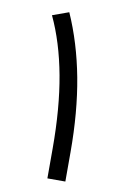

<svg xmlns="http://www.w3.org/2000/svg" viewBox="-75 -674 469 720"><g transform="rotate(10 159.0 -314.0)"><path d="M129.9 -627.9Q177.7 -520 201.7 -392.6Q225.6 -265.1 225.6 -112.3V0H157.2V-113.8Q157.2 -267.6 134.8 -389.4Q112.3 -511.2 67.9 -605.5Z"/></g></svg>

Font: Vazir Light UI
Style: Light-UI
Weight: 300
Designer: Saber Rastikerdar
Foundry: Saber Rastikerdar
Version: Version 30.0.0